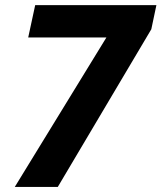

<svg xmlns="http://www.w3.org/2000/svg" viewBox="-20 -734 634 754"><path d="M38.1 0 397.9 -586.9H90.8L118.2 -713.9H594.2L574.2 -619.1L207 0Z"/></svg>

Font: Open Sans
Style: Bold Italic
Weight: 700
Italic angle: -12°
Designer: Monotype Design Team
Foundry: Monotype Imaging Inc.
Version: Version 3.003; ttfautohint (v1.8.4)